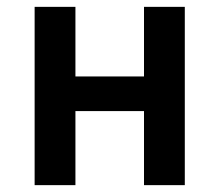

<svg xmlns="http://www.w3.org/2000/svg" viewBox="-20 -540 640 560"><path d="M81 0V-520H200V-317H400V-520H519V0H400V-216H200V0Z"/></svg>

Font: Iosevka SS04 Extended
Style: Bold
Weight: 700
Width: 7
Monospace: yes
Designer: Belleve Invis
Foundry: Belleve Invis
Version: Version 19.0.0; ttfautohint (v1.8.4)